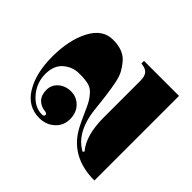

<svg xmlns="http://www.w3.org/2000/svg" viewBox="-117 -640 783 783"><g transform="rotate(-45 274.0 -248.5)"><path d="M234 -164H445Q473 -164 485 -175Q497 -186 499 -211H514V-9H26Q26 -148 137 -206Q158 -217 190 -231Q222 -245 235.5 -252.5Q249 -260 264.5 -273.5Q280 -287 285.5 -305.5Q291 -324 291 -361.5Q291 -399 266 -428.5Q241 -458 191.5 -458Q142 -458 103.5 -425.5Q65 -393 65 -351Q65 -339 74 -339Q81 -339 83 -349Q85 -376 102 -392.5Q119 -409 148.5 -409Q178 -409 197 -387Q216 -365 216 -333Q216 -301 193 -278.5Q170 -256 132.5 -256Q95 -256 71 -283Q47 -310 47 -348Q47 -415 107 -451.5Q167 -488 262 -488Q357 -488 421.5 -454.5Q486 -421 486 -361Q486 -300 451 -271Q433 -256 415.5 -246.5Q398 -237 368 -231Q316 -221 245 -214Q116 -203 75 -126L81 -121Q132 -164 234 -164Z"/></g></svg>

Font: Elsie Swash Caps Black
Style: Regular
Weight: 900
Designer: Alejandro Inler
Foundry: Alejandro Inler
Version: 1.003